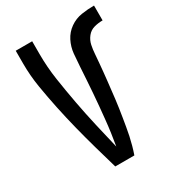

<svg xmlns="http://www.w3.org/2000/svg" viewBox="-178 -838 855 941"><g transform="rotate(-30 250.0 -367.5)"><path d="M196 0H304Q312 -23 318.5 -46.5Q325 -70 330 -93.5Q335 -117 339 -141Q343 -165 347 -189Q351 -213 354.5 -237Q358 -261 361 -285.5Q364 -310 366.5 -334Q369 -358 372 -382Q375 -406 377 -430Q379 -454 381.5 -478.5Q384 -503 385.5 -527Q387 -551 392 -575Q397 -599 412.5 -618.5Q428 -638 451.5 -644.5Q475 -651 500 -651V-735Q464 -735 428.5 -729.5Q393 -724 363 -703Q333 -682 316.5 -649.5Q300 -617 296.5 -581Q293 -545 291 -509.5Q289 -474 286.5 -438Q284 -402 281.5 -366.5Q279 -331 275.5 -295Q272 -259 268.5 -223.5Q265 -188 260 -152.5Q255 -117 249 -82Q232 -153 215.5 -225Q199 -297 185.5 -369.5Q172 -442 161 -515Q150 -588 150 -662V-735H57V-662Q57 -594 68 -527Q79 -460 93 -393.5Q107 -327 123.5 -261.5Q140 -196 158.5 -130.5Q177 -65 196 0Z"/></g></svg>

Font: Iosevka SS08 Medium
Style: Regular
Weight: 500
Monospace: yes
Designer: Belleve Invis
Foundry: Belleve Invis
Version: Version 3.4.3; ttfautohint (v1.8.3)